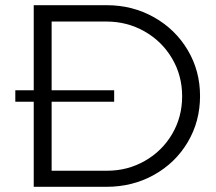

<svg xmlns="http://www.w3.org/2000/svg" viewBox="-20 -720 833 740"><path d="M751 -350Q751 -252 703.5 -172Q656 -92 573.5 -46Q491 0 390 0H110V-328H39V-372H110V-700H391Q491 -700 573.5 -653.5Q656 -607 703.5 -527Q751 -447 751 -350ZM682 -349Q682 -429 643 -495Q604 -561 537 -599Q470 -637 390 -637H179V-372H420V-328H179V-62H393Q472 -62 538.5 -100Q605 -138 643.5 -203.5Q682 -269 682 -349Z"/></svg>

Font: TypoPRO Montserrat
Style: Regular
Weight: 300
Designer: Julieta Ulanovsky
Foundry: Julieta Ulanovsky
Version: Version 6.001